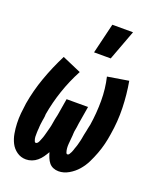

<svg xmlns="http://www.w3.org/2000/svg" viewBox="-142 -846 783 942"><g transform="rotate(20 250.0 -375.0)"><path d="M242 -600 280 -758H388L329 -600ZM107 8Q80 8 59 -7Q38 -22 27 -44Q16 -66 11.5 -91.5Q7 -117 6 -143.5Q5 -170 7.5 -196.5Q10 -223 14 -250Q26 -321 51 -391Q76 -461 110 -528L209 -485Q177 -425 155.5 -361.5Q134 -298 123 -234Q123 -229 122.5 -223Q122 -217 121 -211.5Q120 -206 119 -200.5Q118 -195 117.5 -189.5Q117 -184 116 -178.5Q115 -173 115 -167.5Q115 -162 114.5 -156.5Q114 -151 113.5 -145.5Q113 -140 113 -134Q113 -128 113 -122.5Q113 -117 113 -112Q113 -107 114.5 -101.5Q116 -96 118 -90.5Q120 -85 125 -85Q131 -85 135 -90.5Q139 -96 141 -101.5Q143 -107 145.5 -112.5Q148 -118 150 -124Q152 -130 153.5 -135.5Q155 -141 156.5 -146.5Q158 -152 159.5 -157.5Q161 -163 162.5 -169Q164 -175 165.5 -180.5Q167 -186 168 -191.5Q169 -197 170 -203Q171 -209 172 -214.5Q173 -220 174 -226Q175 -232 176.5 -237.5Q178 -243 179 -248.5Q180 -254 181 -260L194 -338H306L293 -260Q292 -254 291 -248.5Q290 -243 289.5 -237.5Q289 -232 288 -226Q287 -220 286 -214.5Q285 -209 284 -203.5Q283 -198 283 -192Q283 -186 282.5 -180.5Q282 -175 281.5 -169.5Q281 -164 280.5 -158Q280 -152 279.5 -146.5Q279 -141 278.5 -135.5Q278 -130 278 -124Q278 -118 278.5 -112.5Q279 -107 280 -102Q281 -97 283 -91Q285 -85 290 -85Q296 -85 299.5 -91Q303 -97 306 -102.5Q309 -108 310.5 -113.5Q312 -119 314 -124.5Q316 -130 318 -135.5Q320 -141 321.5 -146.5Q323 -152 324.5 -158Q326 -164 327.5 -169.5Q329 -175 330 -181Q331 -187 332 -192.5Q333 -198 334 -203.5Q335 -209 336.5 -215Q338 -221 339 -226.5Q340 -232 341 -237.5Q342 -243 343.5 -249Q345 -255 346 -260Q356 -324 356 -387.5Q356 -451 342 -510L452 -528Q464 -461 466 -391Q468 -321 456 -250Q452 -223 445.5 -196.5Q439 -170 429 -143.5Q419 -117 406.5 -91.5Q394 -66 375 -44Q356 -22 330 -7Q304 8 277 8Q262 8 249 2.5Q236 -3 227.5 -13.5Q219 -24 213.5 -37.5Q208 -51 204 -65Q196 -51 186.5 -37.5Q177 -24 164.5 -13.5Q152 -3 137 2.5Q122 8 107 8Z"/></g></svg>

Font: Iosevka SS18 Heavy
Style: Italic
Weight: 900
Italic angle: -9°
Monospace: yes
Designer: Belleve Invis
Foundry: Belleve Invis
Version: Version 25.1.1; ttfautohint (v1.8.4)